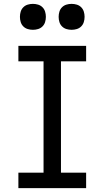

<svg xmlns="http://www.w3.org/2000/svg" viewBox="-20 -972 540 992"><path d="M75 0V-80H205V-655H75V-735H425V-655H295V-80H425V0ZM350 -818Q336 -818 323 -822Q310 -826 300.5 -835.5Q291 -845 287 -858Q283 -871 283 -885Q283 -899 287 -912Q291 -925 300.5 -934.5Q310 -944 323 -948Q336 -952 350 -952Q364 -952 377 -948Q390 -944 399.5 -934.5Q409 -925 413 -912Q417 -899 417 -885Q417 -871 413 -858Q409 -845 399.5 -835.5Q390 -826 377 -822Q364 -818 350 -818ZM150 -818Q136 -818 123 -822Q110 -826 100.5 -835.5Q91 -845 87 -858Q83 -871 83 -885Q83 -899 87 -912Q91 -925 100.5 -934.5Q110 -944 123 -948Q136 -952 150 -952Q164 -952 177 -948Q190 -944 199.5 -934.5Q209 -925 213 -912Q217 -899 217 -885Q217 -871 213 -858Q209 -845 199.5 -835.5Q190 -826 177 -822Q164 -818 150 -818Z"/></svg>

Font: Iosevka Term Medium
Style: Regular
Weight: 500
Monospace: yes
Designer: Belleve Invis
Foundry: Belleve Invis
Version: Version 26.3.1